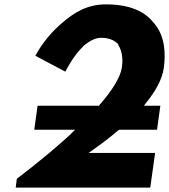

<svg xmlns="http://www.w3.org/2000/svg" viewBox="-20 -862 774 879"><path d="M522 -266H523L527 -268H698L699 -269L714 -377L713 -378H639L651 -394C691 -443 723 -499 730 -552C738 -611 738 -694 686 -755L679 -763C642 -808 577 -842 464 -842C379 -842 318 -804 262 -755L254 -748C191 -693 153 -628 142 -607L143 -606L279 -534C286 -547 315 -605 362 -651L363 -652L365 -654C387 -672 414 -689 443 -689C479 -689 505 -677 521 -660L522 -659L521 -657C545 -621 541 -573 538 -553C531 -506 491 -445 436 -382L433 -378H153L152 -377L137 -269L138 -268H324L306 -251V-250C299 -244 292 -237 284 -230C173 -130 60 -46 60 -46L57 -43L52 -4V-3H666L668 -4L690 -161L689 -162H386L411 -180C434 -196 477 -227 522 -266Z"/></svg>

Font: Hussar Woodtype
Style: SeBdObl
Weight: 900
Foundry: Cannot Into Space Fonts
Version: Version 1.07